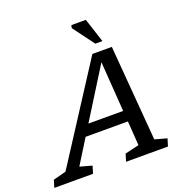

<svg xmlns="http://www.w3.org/2000/svg" viewBox="-222 -1077 1168 1220"><g transform="rotate(-20 362.0 -467.5)"><path d="M640 -72.5 721.5 -50 706 0H422.5L438 -50L533 -72.5L521.5 -237H235.5L133 -72.5L214.5 -50L199.5 0H-62.5L-47 -50L39.5 -72.5L456 -717H587.5ZM281 -310H516L492 -648ZM544 -772H496L389 -916L393 -935H491Z"/></g></svg>

Font: Newsreader 6pt
Style: Italic
Weight: 400
Italic angle: -17°
Designer: Hugues Gentile
Foundry: Production Type
Version: Version 1.003; ttfautohint (v1.8.3)